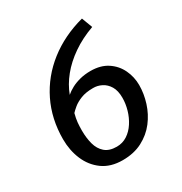

<svg xmlns="http://www.w3.org/2000/svg" viewBox="-176 -883 968 1021"><g transform="rotate(-30 307.5 -372.5)"><path d="M284.5 8Q211 8 162 -27.5Q113 -63 88.5 -121Q64 -179 64 -247Q64 -371.5 114.2 -474Q164.5 -576.5 256.2 -648.2Q348 -720 472 -753L497 -687Q423.5 -660.5 366.8 -621.2Q310 -582 271.2 -534.2Q232.5 -486.5 213 -434Q229.5 -448.5 252.8 -461Q276 -473.5 306 -481.2Q336 -489 371.5 -489Q433.5 -489 475.2 -461.2Q517 -433.5 538 -389Q559 -344.5 559 -295Q559 -242 542 -188.2Q525 -134.5 491 -90.2Q457 -46 405.2 -19Q353.5 8 284.5 8ZM292.5 -70Q328.5 -70 357.2 -88.8Q386 -107.5 406.2 -138.8Q426.5 -170 437.2 -207.2Q448 -244.5 448 -281Q448 -324.5 431.8 -351.5Q415.5 -378.5 390.2 -391.2Q365 -404 337.5 -403.5Q293.5 -403.5 263.2 -391.5Q233 -379.5 214.2 -364Q195.5 -348.5 186 -338Q178.5 -309.5 176.2 -286.8Q174 -264 174 -237Q174 -191.5 184.2 -153.5Q194.5 -115.5 220.5 -92.8Q246.5 -70 292.5 -70Z"/></g></svg>

Font: Koeln Type Sans
Style: Italic
Weight: 400
Italic angle: -7.5°
Designer: Eben Sorkin
Foundry: Eben Sorkin
Version: Version 2.001